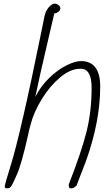

<svg xmlns="http://www.w3.org/2000/svg" viewBox="-20 -1020 568 1050"><path d="M310 -974Q310 -964 299 -955.5Q288 -947 277 -947L256 -857Q191 -580 173 -490Q203 -549 249.5 -594Q296 -639 343.5 -662.5Q391 -686 422 -686Q528 -686 528 -547Q528 -355 449 -136L413 -43Q407 -26 399 -6Q383 10 372 10Q361 10 358.5 6Q356 2 356 -9L357 -14Q425 -188 453 -299Q481 -410 481 -540Q481 -615 450 -636Q441 -644 419 -644Q365 -644 308.5 -596.5Q252 -549 208.5 -478Q165 -407 148 -341Q139 -311 133 -279Q97 -120 73 -67Q66 -52 61 -40L45 -7Q39 2 34 6Q29 10 18 10Q6 10 6 0Q6 -11 37 -110Q93 -288 211 -870L223 -930Q232 -972 261 -993Q269 -1000 280 -1000Q290 -1000 300 -992Q310 -984 310 -974Z"/></svg>

Font: Bad Script
Style: Regular
Weight: 400
Italic angle: -10°
Designer: Roman Shchyukin (Gaslight Type Foundry), Cyreal (Charset Expansion)
Foundry: Gaslight
Version: Version 2.000